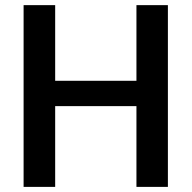

<svg xmlns="http://www.w3.org/2000/svg" viewBox="-20 -731 750 751"><path d="M636.7 0H513.7V-315.9H195.8V0H72.3V-710.9H195.8V-415H513.7V-710.9H636.7Z"/></svg>

Font: Vazir Medium UI
Style: Medium-UI
Weight: 500
Designer: Saber Rastikerdar
Foundry: Saber Rastikerdar
Version: Version 30.0.0